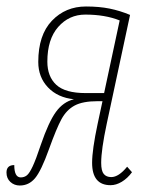

<svg xmlns="http://www.w3.org/2000/svg" viewBox="-43 -562 457 592"><path d="M241 -60Q241 -100 258 -180L273 -250H258Q212 -250 187 -236.5Q162 -223 146.5 -194.5Q131 -166 108 -102Q84 -35 65 -12.5Q46 10 18 10Q1 10 -11 -1Q-23 -12 -23 -30Q-23 -53 1 -53Q1 -15 21 -15Q32 -15 40 -21.5Q48 -28 58 -49.5Q68 -71 83 -116Q107 -186 129.5 -217Q152 -248 185 -256Q135 -261 105 -292.5Q75 -324 75 -371Q75 -454 117 -498Q159 -542 222 -542Q263 -542 295 -535.5Q327 -529 358 -516L286 -180Q269 -100 269 -60Q269 -35 277 -25.5Q285 -16 300 -16Q323 -16 349 -48L364 -31Q350 -12 332.5 -1.5Q315 9 298 9Q241 9 241 -60ZM278 -275 326 -499Q281 -517 220 -517Q170 -517 136.5 -479Q103 -441 103 -372Q103 -326 130.5 -300.5Q158 -275 221 -275Z"/></svg>

Font: Noto Serif CondThin
Style: Italic
Weight: 250
Width: 3
Italic angle: -12°
Designer: Monotype Design Team
Foundry: Monotype Imaging Inc.
Version: Version 1.001